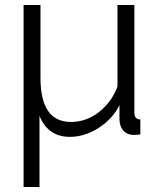

<svg xmlns="http://www.w3.org/2000/svg" viewBox="-20 -541 640 773"><path d="M75 -521H143V-227Q143 -50 266 -50Q296 -50 324.5 -60Q353 -70 377.5 -89Q402 -108 421.5 -134Q441 -160 453 -193V-521H521V-88Q521 -60 545 -60V0Q533 2 526 2Q519 2 512 2Q489 0 475 -17Q461 -34 461 -62V-118Q448 -91 427 -68Q406 -45 379.5 -27.5Q353 -10 323 0Q293 10 262 10Q214 10 183.5 -13.5Q153 -37 139 -75V212H75Z"/></svg>

Font: Oxford Sans
Style: Regular
Weight: 400
Designer: Matt McInerney, Pablo Impallari, Rodrigo Fuenzalida
Foundry: Matt McInerney, Pablo Impallari, Rodrigo Fuenzalida
Version: Version 3.000g; ttfautohint (v1.5) -l 8 -r 28 -G 28 -x 14 -D